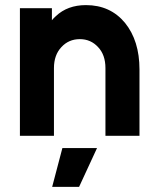

<svg xmlns="http://www.w3.org/2000/svg" viewBox="-20 -532 616 752"><path d="M184.3 200H289.7L360 48H224.3ZM526.3 0V-260Q526.3 -372.3 469.7 -442.3Q412 -512 316.7 -512Q244.3 -512 198.7 -468.7Q194.7 -465 190.7 -461.2Q186.7 -457.3 183.3 -452.7V-500H58V0H191.3V-265.3Q191.3 -316.3 220.3 -347.3Q249 -378.7 292.7 -378.7Q335.7 -378.7 364.3 -347.3Q393 -317 393 -265.3V0Z"/></svg>

Font: Unageo Variable
Style: Regular
Weight: 300
Designer: Richard Sepsi
Foundry: Richard Sepsi
Version: Version 2.200